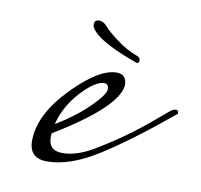

<svg xmlns="http://www.w3.org/2000/svg" viewBox="-52 -409 496 474"><g transform="rotate(10 196.0 -172.5)"><path d="M373 -166Q380 -171 386 -171Q392 -171 392 -164V-162Q288 -76 219 -33Q150 10 94 10Q49 10 49 -34Q49 -99 115 -167.5Q181 -236 226 -236Q251 -236 251 -208Q246 -153 93 -60V-50Q93 -17 127.5 -17Q162 -17 202 -40Q280 -86 348 -145ZM200 -205Q178 -205 143.5 -168Q109 -131 97 -84Q145 -113 178 -145.5Q211 -178 211 -191.5Q211 -205 200 -205ZM149 -342Q149 -355 160.5 -355Q172 -355 181 -344Q190 -333 215.5 -314Q241 -295 266 -286Q276 -283 276 -275.5Q276 -268 270 -268Q186 -298 160 -324Q149 -335 149 -342Z"/></g></svg>

Font: Mrs Saint Delafield
Style: Regular
Weight: 400
Designer: Alejandro Paul
Foundry: Alejandro Paul
Version: Version 1.000